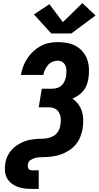

<svg xmlns="http://www.w3.org/2000/svg" viewBox="-20 -1015 640 1240"><path d="M185 205Q161 205 137.5 202Q114 199 92.5 191Q71 183 53 168.5Q35 154 24.5 134Q14 114 12 90.5Q10 67 14 43Q16 26 21.5 10Q27 -6 36 -21Q45 -36 57 -49Q69 -62 83.5 -72.5Q98 -83 113.5 -91Q129 -99 145.5 -104.5Q162 -110 178.5 -113Q195 -116 211.5 -117.5Q228 -119 244.5 -119Q261 -119 277.5 -121Q294 -123 310.5 -129.5Q327 -136 340 -147.5Q353 -159 360.5 -175Q368 -191 370 -207Q374 -228 372.5 -248.5Q371 -269 362 -286.5Q353 -304 335.5 -313Q318 -322 297 -322H230L250 -442H317Q333 -442 349.5 -447Q366 -452 378.5 -464Q391 -476 397.5 -492Q404 -508 407 -524Q409 -541 409 -558Q409 -575 403 -590Q397 -605 383.5 -614Q370 -623 353 -623Q336 -623 319 -616Q302 -609 290 -595Q278 -581 270.5 -564.5Q263 -548 260 -531H115Q120 -559 130 -586Q140 -613 156.5 -638Q173 -663 195 -683.5Q217 -704 243 -718Q269 -732 297 -737.5Q325 -743 353 -743Q384 -743 414.5 -737.5Q445 -732 470.5 -717.5Q496 -703 515 -680.5Q534 -658 543.5 -630Q553 -602 554.5 -571Q556 -540 551 -509Q548 -488 540.5 -467.5Q533 -447 519 -429.5Q505 -412 486.5 -399.5Q468 -387 448 -378Q470 -363 485.5 -342Q501 -321 509 -295.5Q517 -270 517.5 -242Q518 -214 514 -186Q509 -158 498.5 -131Q488 -104 468.5 -81Q449 -58 423.5 -42Q398 -26 370.5 -16.5Q343 -7 315 -4Q287 -1 259 0Q259 0 259 0Q259 0 259 0Q245 0 231 1Q217 2 203 6.5Q189 11 176 19.5Q163 28 161 43Q159 50 159.5 57.5Q160 65 162.5 71.5Q165 78 171.5 81.5Q178 85 185 85H230V205ZM311 -799 199 -922 299 -988 386 -872 512 -995 597 -915 441 -799Z"/></svg>

Font: Iosevka Curly HvExObl
Style: Regular
Weight: 900
Width: 7
Italic angle: -9°
Monospace: yes
Designer: Belleve Invis
Foundry: Belleve Invis
Version: Version 11.1.0; ttfautohint (v1.8.3)